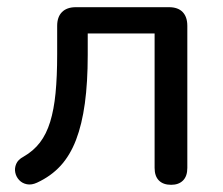

<svg xmlns="http://www.w3.org/2000/svg" viewBox="-20 -507 619 534"><path d="M456 7Q434 7 422 -5Q410 -17 410 -40V-414H224V-354Q224 -278 216 -219.5Q208 -161 191.5 -118Q175 -75 148.5 -46Q122 -17 83 1Q68 8 55 5.5Q42 3 33.5 -6Q25 -15 22.5 -27Q20 -39 25 -51Q30 -63 45 -71Q73 -87 91 -110.5Q109 -134 119.5 -168Q130 -202 134.5 -248Q139 -294 139 -356V-435Q139 -460 152.5 -473.5Q166 -487 191 -487H450Q475 -487 488 -473.5Q501 -460 501 -435V-40Q501 -17 489 -5Q477 7 456 7Z"/></svg>

Font: Nunito Medium
Style: Regular
Weight: 500
Designer: Vernon Adams
Foundry: Vernon Adams
Version: Version 3.602